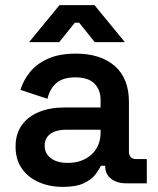

<svg xmlns="http://www.w3.org/2000/svg" viewBox="-20 -718 617 752"><path d="M226 14Q174 14 132 -4.5Q90 -23 65.5 -58Q41 -93 41 -144Q41 -194 65.5 -228Q90 -262 133 -279.5Q176 -297 231 -297H374V-327Q374 -366 350 -390.5Q326 -415 275 -415Q225 -415 199.5 -391.5Q174 -368 166 -331L60 -366Q72 -405 98.5 -437Q125 -469 169 -488.5Q213 -508 277 -508Q374 -508 429.5 -459.5Q485 -411 485 -319V-125Q485 -95 513 -95H555V0H474Q438 0 415 -18Q392 -36 392 -67V-69H375Q369 -55 354 -35Q339 -15 308.5 -0.5Q278 14 226 14ZM245 -80Q302 -80 338 -112.5Q374 -145 374 -200V-210H238Q201 -210 178 -194Q155 -178 155 -147Q155 -117 179 -98.5Q203 -80 245 -80ZM94 -553 213 -698H350L469 -553H351L290 -629H273L212 -553Z"/></svg>

Font: Space Grotesk Light SemiBold
Style: Regular
Weight: 600
Version: Version 2.000